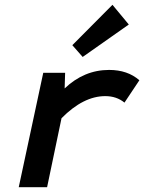

<svg xmlns="http://www.w3.org/2000/svg" viewBox="-20 -779 620 799"><path d="M58 0 160 -476H251L249 -411Q330 -488 434 -488Q511 -488 560 -445L498 -352Q465 -379 418 -379Q327 -379 236 -287L176 0ZM324 -542 281 -591 448 -759 516 -677Z"/></svg>

Font: Sometype Mono
Style: Bold Italic
Weight: 700
Italic angle: -12°
Monospace: yes
Designer: Ryoichi Tsunekawa
Foundry: Dharma Type
Version: Version 1.000; ttfautohint (v1.8.3)